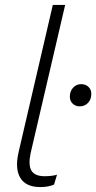

<svg xmlns="http://www.w3.org/2000/svg" viewBox="-20 -750 390 778"><path d="M143 8Q85 8 62.5 -29Q40 -66 55 -132L194 -730H244L104 -129Q94 -81 107.5 -58.5Q121 -36 161 -36Q190 -36 211 -42L199 -2Q176 8 143 8ZM303 -319Q286 -319 274.5 -330Q263 -341 263 -358Q263 -380 276 -394.5Q289 -409 309 -409Q327 -409 338.5 -398Q350 -387 350 -370Q350 -347 336.5 -333Q323 -319 303 -319Z"/></svg>

Font: Elaine Sans Light
Style: Italic
Weight: 300
Italic angle: -13°
Designer: Wei Huang
Foundry: Wei Huang
Version: Version 2.001;December 24, 2019;FontCreator 12.0.0.2547 64-b